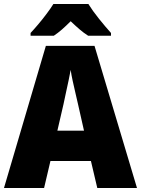

<svg xmlns="http://www.w3.org/2000/svg" viewBox="-20 -1013 710 967"><path d="M470 -66 438 -202H234L202 -66H0L211 -782H456L670 -66ZM373 -488Q368 -510 360.5 -542Q353 -574 346 -606Q339 -638 336 -661Q332 -639 325.5 -608Q319 -577 312 -545.5Q305 -514 300 -489L269 -355H403ZM425 -993Q446 -959 478.5 -918.5Q511 -878 539 -847V-833H424Q402 -847 381 -865Q360 -883 336 -906Q312 -882 292 -864.5Q272 -847 251 -833H134V-847Q151 -865 173 -891Q195 -917 215.5 -944.5Q236 -972 249 -993Z"/></svg>

Font: Noto Sans Malayalam UI SemiCondensed Black
Style: Regular
Weight: 900
Width: 4
Designer: Jelle Bosma - Monotype Design Team
Foundry: Monotype Imaging Inc.
Version: Version 2.104; ttfautohint (v1.8.4.7-5d5b)